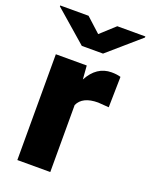

<svg xmlns="http://www.w3.org/2000/svg" viewBox="-153 -826 707 901"><g transform="rotate(20 200.5 -375.0)"><path d="M365.7 -379.4 311.5 -383.3Q233.9 -383.3 211.9 -334.5V0H47.4V-528.3H201.7L207 -460.4Q248.5 -538.1 322.8 -538.1Q349.1 -538.1 368.7 -532.2ZM201.7 -685.1 273.4 -750.5H413.6V-745.1L254.4 -606.9H148.4L-11.7 -746.1V-750.5H129.9Z"/></g></svg>

Font: Roboto Black
Style: Regular
Weight: 900
Designer: Google
Version: Version 2.134; 2016